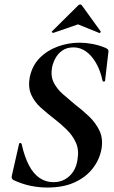

<svg xmlns="http://www.w3.org/2000/svg" viewBox="-20 -827 510 859"><path d="M192 12Q155 12 117.5 4.5Q80 -3 39 -22Q35 -25 33 -29.5Q31 -34 33 -41L65 -182Q65 -187 70.5 -187Q76 -187 77 -182Q90 -124 110 -86.5Q130 -49 157.5 -30.5Q185 -12 219 -12Q248 -12 270.5 -24.5Q293 -37 308 -60Q323 -83 327 -115Q334 -157 319.5 -189Q305 -221 278.5 -247Q252 -273 222 -296Q191 -320 162.5 -345.5Q134 -371 119.5 -404Q105 -437 113 -481Q124 -534 158 -568Q192 -602 239 -619Q286 -636 336 -636Q363 -636 393 -630.5Q423 -625 454 -612Q468 -605 465 -595L450 -465Q449 -462 444.5 -462Q440 -462 439 -465Q429 -512 409.5 -545.5Q390 -579 364.5 -597Q339 -615 309 -615Q279 -615 259 -601Q239 -587 228 -566.5Q217 -546 213 -526Q206 -487 220 -458.5Q234 -430 260 -407Q286 -384 315 -360Q348 -335 378 -306.5Q408 -278 425 -242.5Q442 -207 434 -160Q425 -112 394.5 -73Q364 -34 313.5 -11Q263 12 192 12ZM219 -680Q217 -679 213.5 -682Q210 -685 213 -687L329 -802Q333 -807 338.5 -807Q344 -807 347 -802L430 -687Q432 -685 429 -681.5Q426 -678 423 -680L329 -718Z"/></svg>

Font: Cormorant Light
Style: Italic
Weight: 300
Italic angle: -10°
Designer: Christian Thalmann (Catharsis Fonts)
Foundry: Catharsis Fonts
Version: Version 4.000